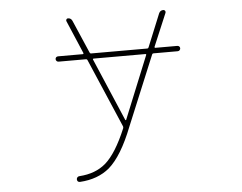

<svg xmlns="http://www.w3.org/2000/svg" viewBox="-52 -609 1105 877"><g transform="rotate(-5 500.0 -170.5)"><path d="M280.3 177.7Q353.5 172.9 400.4 132.8Q451.2 88.9 498 -23.4Q499 -27.3 498 -31.2L362.3 -347.7Q360.4 -351.6 356.4 -351.6H230.5Q224.6 -351.6 221.2 -355.5Q217.8 -359.4 217.8 -364.3Q217.8 -369.1 221.2 -372.6Q224.6 -376 230.5 -376H343.8Q347.7 -376 346.7 -380.9L282.2 -532.2Q280.3 -536.1 282.7 -540.5Q285.2 -544.9 290 -544.9Q303.7 -544.9 309.6 -532.2L375 -380.9Q377 -376 380.9 -376H639.6Q643.6 -376 645.5 -380.9L707 -531.2Q712.9 -544.9 727.5 -544.9Q732.4 -544.9 735.4 -540.5Q738.3 -536.1 736.3 -531.2L672.9 -380.9Q671.9 -376 675.8 -376H776.4Q782.2 -376 785.6 -372.6Q789.1 -369.1 789.1 -364.3Q789.1 -359.4 785.6 -355.5Q782.2 -351.6 776.4 -351.6H665Q661.1 -351.6 659.2 -347.7L526.4 -27.3Q475.6 102.5 416 154.3Q362.3 199.2 280.3 204.1Q280.3 204.1 279.3 204.1Q274.4 204.1 270.5 201.2Q266.6 197.3 266.6 191.4Q266.6 185.5 270.5 181.6Q274.4 177.7 280.3 177.7ZM510.7 -59.6Q511.7 -58.6 512.7 -58.6Q513.7 -58.6 514.6 -59.6L631.8 -347.7Q632.8 -351.6 628.9 -351.6H390.6Q386.7 -351.6 387.7 -347.7Z"/></g></svg>

Font: Rounded-X Mgen+ 1mn thin
Style: Regular
Weight: 100
Designer: [Source Han Sans]
Ryoko NISHIZUKA  (kana & ideographs); Paul D. Hunt (Latin, Greek & Cyrillic); Wenlong ZHANG  (bopomofo
Version: Version 1.059.20150602